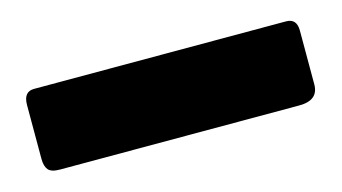

<svg xmlns="http://www.w3.org/2000/svg" viewBox="-33 -820 497 279"><g transform="rotate(-15 215.5 -680.5)"><path d="M421 -724V-643Q421 -619 392 -619H32Q19 -619 14.5 -624.5Q10 -630 10 -641V-722Q10 -742 26 -742H405Q421 -742 421 -724Z"/></g></svg>

Font: Libre Franklin Black
Style: Regular
Weight: 900
Designer: Pablo Impallari, Rodrigo Fuenzalida, Nhung Nguyen
Foundry: Impallari Type
Version: Version 3.000